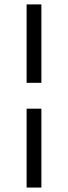

<svg xmlns="http://www.w3.org/2000/svg" viewBox="-20 -760 306 863"><path d="M99.6 -271.5H166V83H99.6ZM99.6 -740.2H166V-387.7H99.6Z"/></svg>

Font: Dinish Condensed
Style: Regular
Weight: 400
Width: 3
Designer: Bert Driehuis
Foundry: Playbeing
Version: Version 3.006; git-39231f3c-release